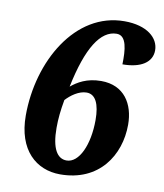

<svg xmlns="http://www.w3.org/2000/svg" viewBox="-82 -792 745 870"><g transform="rotate(10 290.0 -357.0)"><path d="M253 10C432 10 518 -124 518 -265C518 -360 470 -439 364 -439C298 -439 256 -413 227 -389C265 -573 322 -662 396 -662C442 -662 447 -596 445 -530C530 -530 580 -563 580 -618C580 -675 525 -724 421 -724C194 -724 54 -475 54 -226C54 -67 143 10 253 10ZM271 -57C228 -57 201 -100 201 -195C201 -236 205 -275 214 -325C236 -349 272 -376 308 -376C349 -376 369 -334 369 -260C369 -147 329 -57 271 -57Z"/></g></svg>

Font: Noto Serif Tamil SemiCondensed ExtraBold
Style: Italic
Weight: 800
Width: 4
Italic angle: -12°
Designer: Indian Type Foundry, Tom Grace, and the Monotype Design Team
Foundry: Monotype Imaging Inc.
Version: Version 2.003